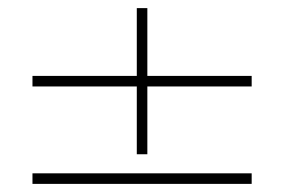

<svg xmlns="http://www.w3.org/2000/svg" viewBox="-20 -500 700 473"><path d="M317 -480H343V-120H317ZM60 -287V-313H600V-287ZM60 -47V-73H600V-47Z"/></svg>

Font: Kalnia Expanded Light
Style: Regular
Weight: 300
Width: 7
Designer: Frida Medrano
Foundry: Frida Medrano
Version: Version 1.105